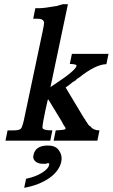

<svg xmlns="http://www.w3.org/2000/svg" viewBox="-20 -669 536 913"><path d="M496 -413 486 -364Q459 -363 427 -347Q395 -331 356 -300Q351 -298 343 -291L340 -287Q324 -279 314 -269L292 -253L382 -103V-105L391 -89L392 -90Q400 -72 410 -68Q424 -49 453 -49L443 0H235L245 -49Q291 -51 291 -56Q292 -57 292 -58Q292 -61 288 -67Q285 -70 281.5 -76.5Q278 -83 272 -94L210 -196L207 -194L196 -145Q182 -79 182 -64Q182 -62 182 -61Q185 -49 229 -49L219 0H6L16 -49H44Q71 -49 79 -57Q85 -62 93 -95L183 -521Q190 -553 190 -565L189 -564Q186 -580 158 -580H138L148 -630H167Q178 -630 198 -632.5Q218 -635 246 -640H249Q250 -640 250.5 -640.5Q251 -641 252 -641Q255 -642 258 -643L272 -647Q276 -648 278 -649H303L220 -255L238 -267Q339 -333 344 -356Q344 -356 344 -357Q344 -364 312 -365L322 -413ZM104 181Q148 172 179 153Q210 134 214 114Q214 112 214 111Q214 107 212 107H205L199 110H187Q162 110 150 100Q138 90 138 77Q138 73 139 69Q148 23 207 23Q242 23 257.5 42.5Q273 62 273 84Q273 92 271 102Q266 123 251.5 142.5Q237 162 214 178Q191 194 160.5 206Q130 218 95 224Z"/></svg>

Font: New Athena Unicode
Style: Bold Italic
Weight: 700
Designer: J. Rusten 1997; rev. by R. Hancock 2001, 2002, rev. by D. Mastronarde 2002-2021
Foundry: Society for Classical Studies (formerly American Philological Association)
Version: Version 5.008